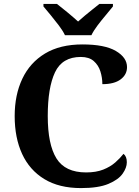

<svg xmlns="http://www.w3.org/2000/svg" viewBox="-20 -951 709 981"><path d="M394 10Q282 10 206.5 -36Q131 -82 93 -164.5Q55 -247 55 -358Q55 -466 94 -548.5Q133 -631 210 -677.5Q287 -724 401 -724Q515 -724 572 -690.5Q629 -657 629 -608Q629 -570 596.5 -545.5Q564 -521 503 -521Q503 -554 493 -586Q483 -618 459 -639Q435 -660 393 -660Q298 -660 261 -581.5Q224 -503 224 -358Q224 -213 268.5 -141.5Q313 -70 420 -70Q471 -70 507.5 -84.5Q544 -99 569 -121Q594 -143 611 -165Q628 -152 628 -122Q628 -94 606.5 -63.5Q585 -33 534 -11.5Q483 10 394 10ZM312 -771Q301 -794 281 -820.5Q261 -847 239.5 -873Q218 -899 202 -918V-931H271Q292 -915 324.5 -888Q357 -861 379 -841Q394 -855 414 -871.5Q434 -888 454 -904Q474 -920 488 -931H557V-918Q542 -899 520 -873Q498 -847 478 -820.5Q458 -794 447 -771Z"/></svg>

Font: Noto Serif
Style: Bold
Weight: 700
Designer: Monotype Design Team
Foundry: Monotype Imaging Inc.
Version: Version 2.014